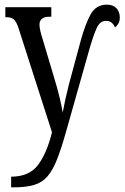

<svg xmlns="http://www.w3.org/2000/svg" viewBox="-20 -567 537 827"><path d="M28 194Q105 194 143 144.5Q181 95 204 3L61 -442Q51 -474 39.5 -483.5Q28 -493 8 -493H3V-536H201V-495H194Q170 -495 160 -485.5Q150 -476 150 -462Q150 -449 154 -432.5Q158 -416 165 -394L213 -233Q228 -184 237 -146Q246 -108 250 -82Q255 -110 261.5 -139Q268 -168 277 -204L328 -393Q347 -462 370 -504.5Q393 -547 441 -547Q467 -547 481.5 -531.5Q496 -516 496 -492Q496 -476 489.5 -465Q483 -454 475 -449Q471 -460 462 -468.5Q453 -477 436 -477Q410 -477 396 -445Q382 -413 369 -369L266 -5Q245 70 226.5 117.5Q208 165 185 192Q162 219 127 229.5Q92 240 37 240H28Z"/></svg>

Font: Noto Serif ExtraCondensed
Style: Regular
Weight: 400
Width: 2
Designer: Monotype Design Team
Foundry: Monotype Imaging Inc.
Version: Version 2.015